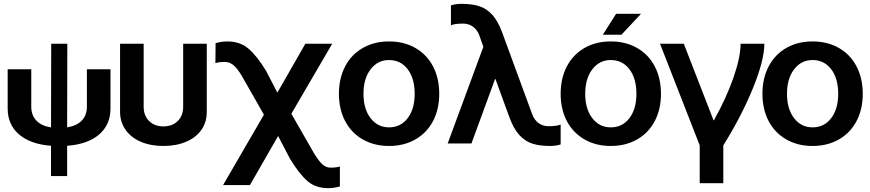

<svg xmlns="http://www.w3.org/2000/svg" viewBox="-20 -748 4538 1001"><path d="M556 -387V-182Q556 -98 497 -47Q438 4 330 12V170H246V12Q139 4 79.5 -47Q20 -98 20 -182V-387H143V-192Q143 -147 170 -119Q197 -91 246 -84L247 -520H331L330 -84Q380 -92 406.5 -119.5Q433 -147 433 -192V-387Z M606 -164V-520H729V-191Q729 -145 757.5 -117Q786 -89 832 -89Q878 -89 906.5 -117Q935 -145 935 -191V-520H1058V-164Q1058 -111 1030 -71Q1002 -31 950.5 -9Q899 13 832 13Q765 13 714 -9Q663 -31 634.5 -71.5Q606 -112 606 -164Z M1704 126Q1734 126 1752 120V224Q1721 233 1691 233Q1626 233 1583.5 196.5Q1541 160 1492 80L1430 -39L1283 217H1143L1356 -150L1242 -350Q1218 -391 1197.5 -408Q1177 -425 1152 -425Q1121 -425 1103 -419L1104 -523Q1135 -532 1165 -532Q1230 -532 1274 -495.5Q1318 -459 1367 -379L1426 -265L1572 -520H1712L1499 -155L1617 51Q1642 92 1661 109Q1680 126 1704 126Z M2270 -259Q2270 -178 2237.5 -116.5Q2205 -55 2145.5 -21Q2086 13 2008 13Q1931 13 1871.5 -21Q1812 -55 1779.5 -116.5Q1747 -178 1747 -259Q1747 -340 1779.5 -402Q1812 -464 1871.5 -498Q1931 -532 2008 -532Q2086 -532 2145.5 -498Q2205 -464 2237.5 -402Q2270 -340 2270 -259ZM2008 -84Q2069 -84 2105.5 -132Q2142 -180 2142 -259Q2142 -339 2105.5 -387Q2069 -435 2008 -435Q1949 -435 1912 -386.5Q1875 -338 1875 -259Q1875 -180 1912 -132Q1949 -84 2008 -84Z M2314 0 2500 -504 2480 -561Q2469 -592 2446.5 -608.5Q2424 -625 2395 -625Q2349 -625 2331 -616V-720Q2355 -728 2387 -728Q2440 -728 2478 -716Q2516 -704 2546 -671.5Q2576 -639 2598 -579L2754 -154Q2765 -123 2787.5 -106.5Q2810 -90 2839 -90Q2885 -90 2903 -99V5Q2879 13 2847 13Q2794 13 2756 1Q2718 -11 2688 -43.5Q2658 -76 2636 -136L2563 -336H2561L2438 0Z M3426 -259Q3426 -178 3393.5 -116.5Q3361 -55 3301.5 -21Q3242 13 3164 13Q3087 13 3027.5 -21Q2968 -55 2935.5 -116.5Q2903 -178 2903 -259Q2903 -340 2935.5 -402Q2968 -464 3027.5 -498Q3087 -532 3164 -532Q3242 -532 3301.5 -498Q3361 -464 3393.5 -402Q3426 -340 3426 -259ZM3164 -84Q3225 -84 3261.5 -132Q3298 -180 3298 -259Q3298 -339 3261.5 -387Q3225 -435 3164 -435Q3105 -435 3068 -386.5Q3031 -338 3031 -259Q3031 -180 3068 -132Q3105 -84 3164 -84ZM3192 -676H3322L3220 -567H3123Z M3700 -121H3702Q3766 -235 3803.5 -342Q3841 -449 3841 -520H3965Q3965 -435 3906 -289.5Q3847 -144 3751 10V207H3628V10L3421 -520H3545Z M4478 -259Q4478 -178 4445.5 -116.5Q4413 -55 4353.5 -21Q4294 13 4216 13Q4139 13 4079.5 -21Q4020 -55 3987.5 -116.5Q3955 -178 3955 -259Q3955 -340 3987.5 -402Q4020 -464 4079.5 -498Q4139 -532 4216 -532Q4294 -532 4353.5 -498Q4413 -464 4445.5 -402Q4478 -340 4478 -259ZM4216 -84Q4277 -84 4313.5 -132Q4350 -180 4350 -259Q4350 -339 4313.5 -387Q4277 -435 4216 -435Q4157 -435 4120 -386.5Q4083 -338 4083 -259Q4083 -180 4120 -132Q4157 -84 4216 -84Z"/></svg>

Font: Non Bureau Medium
Style: Regular
Weight: 500
Designer: Jona Saucedo
Foundry: Non Foundry
Version: Version 1.000; ttfautohint (v1.8.4)